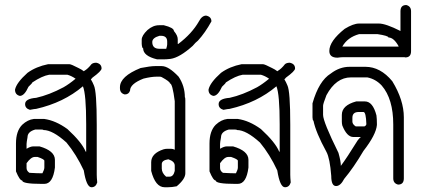

<svg xmlns="http://www.w3.org/2000/svg" viewBox="-20 -747 1713 780"><path d="M87.9 -84V-64.5Q87.9 -52.7 99.6 -44.9Q132.3 -43 150.4 -43H152.3Q160.2 -58.1 160.2 -66.4V-93.8Q160.2 -100.1 132.8 -109.4H121.1Q106 -109.4 87.9 -84ZM320.8 -457.5 322.3 -459Q336.9 -467.3 351.6 -486.3Q358.4 -492.2 371.1 -492.2Q392.6 -487.8 392.6 -468.8Q392.6 -458.5 355.5 -431.6Q355.5 -430.7 349.1 -424.8Q356 -413.6 361.3 -400.4Q373 -377 373 -240.2V-37.1Q373 -25.9 375 -5.9Q369.1 13.7 351.6 13.7Q331.1 13.7 320.3 -54.7Q290 -119.6 250 -168Q193.8 -218.8 156.2 -218.8Q156.2 -220.7 148.4 -220.7H123Q91.8 -211.9 91.8 -189.5Q87.9 -168.5 87.9 -162.1V-142.6Q104 -152.3 115.2 -152.3H140.6Q203.1 -134.3 203.1 -97.7V-66.4Q194.8 0 160.2 0H148.4Q70.3 0 70.3 -13.7Q60.1 -13.7 44.9 -50.8V-164.1Q44.9 -214.8 70.3 -240.2Q92.3 -260.7 117.2 -263.7H160.2Q206.1 -257.3 253.9 -222.7Q312.5 -168.9 328.1 -130.9H330.1V-242.2Q330.1 -364.3 316.9 -396.5Q238.8 -330.1 127 -304.7Q121.1 -304.7 101.6 -300.8Q82 -306.6 82 -324.2Q82 -346.2 127 -349.6Q179.7 -361.3 238.3 -392.6Q260.7 -405.3 287.1 -427.2Q271 -438.5 253.9 -443.4H179.7Q150.9 -438.5 111.3 -412.1Q111.3 -409.2 95.7 -394.5Q79.1 -357.4 60.5 -357.4Q41 -362.3 41 -382.8Q46.9 -411.1 91.8 -451.2Q127 -476.6 175.8 -486.3H261.7Q269 -486.3 298.8 -470.7Q310.5 -465.3 320.8 -457.5Z M609.9 -478.5H637.2Q665 -478.5 705.6 -435.5Q731 -397.5 731 -351.6Q732.9 -351.6 732.9 -339.8V-43Q732.9 -19.5 697.8 9.8Q678.2 13.7 662.6 13.7H648.9Q611.3 13.7 594.2 -52.7V-87.9Q594.2 -124 645 -140.6Q652.8 -142.6 660.6 -142.6H674.3Q682.6 -142.6 689.9 -138.7V-335.9Q680.7 -408.2 670.4 -408.2Q670.4 -415.5 637.2 -433.6Q633.8 -435.5 629.4 -435.5H615.7Q594.7 -435.5 563 -427.7Q508.3 -406.2 508.3 -378.9Q503.4 -363.3 486.8 -363.3Q467.3 -368.2 467.3 -388.7V-392.6Q467.3 -437 551.3 -470.7Q591.3 -478.5 609.9 -478.5ZM637.2 -80.1V-62.5Q637.2 -44.4 654.8 -29.3H668.5Q684.6 -29.3 689.9 -52.7V-74.2Q689.9 -91.3 664.6 -99.6H662.6Q637.2 -95.7 637.2 -80.1Z M817.4 -683.6Q838.9 -679.2 838.9 -660.2Q813.5 -613.8 784.2 -582Q774.4 -574.7 762.7 -560.5Q710 -513.2 672.9 -507.8Q656.2 -505.9 645.5 -505.9H618.2Q561.5 -519.5 561.5 -550.8Q557.1 -550.8 555.7 -568.4V-585.9Q555.7 -602.5 579.1 -625Q601.6 -644.5 626 -644.5H645.5Q686.5 -634.3 686.5 -621.1Q702.1 -602.5 702.1 -587.9V-568.4H704.1Q759.8 -610.4 788.1 -660.2Q800.3 -683.6 817.4 -683.6ZM598.6 -576.2Q598.6 -548.8 627.9 -548.8H655.3Q659.2 -561.5 659.2 -566.4V-578.1Q659.2 -601.6 633.8 -601.6H627.9Q598.6 -593.3 598.6 -576.2Z M874 -84V-64.5Q874 -52.7 885.7 -44.9Q918.5 -43 936.5 -43H938.5Q946.3 -58.1 946.3 -66.4V-93.8Q946.3 -100.1 918.9 -109.4H907.2Q892.1 -109.4 874 -84ZM1106.9 -457.5 1108.4 -459Q1123 -467.3 1137.7 -486.3Q1144.5 -492.2 1157.2 -492.2Q1178.7 -487.8 1178.7 -468.8Q1178.7 -458.5 1141.6 -431.6Q1141.6 -430.7 1135.3 -424.8Q1142.1 -413.6 1147.5 -400.4Q1159.2 -377 1159.2 -240.2V-37.1Q1159.2 -25.9 1161.1 -5.9Q1155.3 13.7 1137.7 13.7Q1117.2 13.7 1106.4 -54.7Q1076.2 -119.6 1036.1 -168Q980 -218.8 942.4 -218.8Q942.4 -220.7 934.6 -220.7H909.2Q877.9 -211.9 877.9 -189.5Q874 -168.5 874 -162.1V-142.6Q890.1 -152.3 901.4 -152.3H926.8Q989.3 -134.3 989.3 -97.7V-66.4Q981 0 946.3 0H934.6Q856.4 0 856.4 -13.7Q846.2 -13.7 831.1 -50.8V-164.1Q831.1 -214.8 856.4 -240.2Q878.4 -260.7 903.3 -263.7H946.3Q992.2 -257.3 1040 -222.7Q1098.6 -168.9 1114.3 -130.9H1116.2V-242.2Q1116.2 -364.3 1103 -396.5Q1024.9 -330.1 913.1 -304.7Q907.2 -304.7 887.7 -300.8Q868.2 -306.6 868.2 -324.2Q868.2 -346.2 913.1 -349.6Q965.8 -361.3 1024.4 -392.6Q1046.9 -405.3 1073.2 -427.2Q1057.1 -438.5 1040 -443.4H965.8Q937 -438.5 897.5 -412.1Q897.5 -409.2 881.8 -394.5Q865.2 -357.4 846.7 -357.4Q827.1 -362.3 827.1 -382.8Q833 -411.1 877.9 -451.2Q913.1 -476.6 961.9 -486.3H1047.9Q1055.2 -486.3 1085 -470.7Q1096.7 -465.3 1106.9 -457.5Z M1399.9 -475.6H1464.4Q1525.4 -475.6 1573.7 -417Q1620.6 -340.3 1620.6 -270.5V-22.5Q1620.6 2.9 1597.2 2.9Q1577.6 -2 1577.6 -22.5V-241.2Q1577.6 -345.2 1530.8 -399.4Q1506.3 -425.8 1472.2 -432.6H1405.8Q1345.2 -432.6 1306.2 -360.4Q1292.5 -325.2 1292.5 -317.4V-280.3Q1292.5 -252.4 1355 -126Q1364.7 -91.8 1364.7 -73.2Q1388.2 -104.5 1433.1 -176.8Q1441.9 -188.5 1444.8 -188.5V-190.4H1415.5Q1389.2 -190.4 1370.6 -237.3Q1368.7 -245.1 1368.7 -252.9V-280.3Q1368.7 -319.3 1427.2 -335H1462.4Q1494.6 -335 1509.3 -278.3Q1511.2 -264.2 1511.2 -243.2V-239.3Q1507.8 -199.7 1456.5 -133.8Q1416.5 -65.9 1378.4 -20.5Q1363.3 8.8 1345.2 8.8Q1325.7 8.8 1325.7 -32.2Q1320.3 -103.5 1306.2 -129.9Q1262.7 -209.5 1253.4 -256.8Q1250 -256.8 1249.5 -270.5V-327.1Q1275.4 -418.5 1323.7 -448.2Q1359.4 -475.6 1399.9 -475.6ZM1411.6 -268.6V-252.9Q1411.6 -242.2 1425.3 -233.4H1460.4Q1468.3 -237.3 1468.3 -243.2Q1466.8 -292 1456.5 -292H1437Q1411.6 -292 1411.6 -268.6Z M1370.6 -557.6H1599.1V-559.6Q1579.6 -594.7 1558.1 -594.7Q1558.1 -601.6 1513.2 -608.4H1439Q1391.6 -595.2 1370.6 -557.6ZM1606.9 -621.1V-701.2Q1606.9 -726.6 1630.4 -726.6Q1649.9 -721.7 1649.9 -701.2V-539.1Q1649.9 -513.7 1626.5 -513.7L1623.5 -514.6H1372.6Q1364.3 -514.6 1351.1 -512.7Q1317.9 -512.7 1317.9 -540Q1317.9 -580.1 1380.4 -629.9Q1415.5 -651.4 1439 -651.4H1519Q1546.9 -651.4 1606.9 -621.1Z"/></svg>

Font: CEF Fonts CJK
Style: Regular
Weight: 400
Designer: PartyBoss (派对大魔王)
Version: Release 2.25